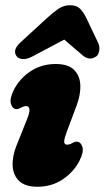

<svg xmlns="http://www.w3.org/2000/svg" viewBox="-20 -702 399 732"><path d="M236 -150.5Q245 -150.5 256.5 -157Q265 -162 272 -162Q287 -162 293.8 -143Q300.5 -124 283 -89Q260 -45 218.2 -17.5Q176.5 10 123 10Q76 10 53 -12Q30 -34 28.2 -70.2Q26.5 -106.5 43.5 -148.5L83.5 -248.5Q103 -297.5 79.5 -297.5Q70.5 -297.5 59 -291Q50.5 -286 43.5 -286Q28.5 -286 22 -305Q15.5 -324 32.5 -359Q55.5 -403.5 97.2 -430.8Q139 -458 192.5 -458Q239.5 -458 262 -436Q284.5 -414 286.2 -378Q288 -342 272 -299.5L234.5 -199.5Q225.5 -176 224.8 -163.2Q224 -150.5 236 -150.5ZM103 -486.5Q82.5 -475.5 66 -477Q49.5 -478.5 43 -488Q34.5 -500.5 38.8 -513.8Q43 -527 62 -544L159.5 -633.5Q183.5 -655.5 203.2 -668.8Q223 -682 247 -682Q272 -682 285 -669Q298 -656 309 -633.5L354 -539Q361 -524 358.2 -509Q355.5 -494 348.5 -488Q321.5 -468 294.5 -491.5L225 -551Z"/></svg>

Font: Fraunces 144pt S100 Black
Style: Italic
Weight: 900
Italic angle: -16°
Version: Version 1.000; ttfautohint (v1.8.3)